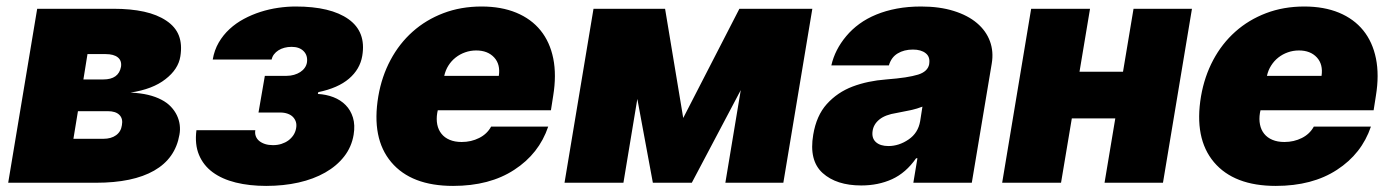

<svg xmlns="http://www.w3.org/2000/svg" viewBox="-20 -573 4364 602"><path d="M96.6 -545.5H335.2Q390.3 -545.5 431.6 -536.4Q473 -527.3 501.4 -508.2Q530.2 -489 540.8 -461.5Q551.5 -433.9 545.5 -396.3Q539.1 -355.8 498.6 -324.6Q458.8 -293.3 389.2 -282.7Q420.5 -281.2 444.2 -275.6Q468 -269.9 486.2 -260.3Q503.9 -251.1 515.8 -238.5Q527.7 -225.9 534.6 -211.5Q541.5 -197.1 543.5 -181.5Q545.5 -165.8 542.6 -150.6Q529.8 -76 463.2 -38Q396.7 0 281.2 0H5.7ZM210.2 -137.8H304Q328.5 -137.8 343.9 -149Q359.4 -160.2 362.2 -180.4Q366.1 -201 354.4 -212.7Q342.7 -224.4 318.2 -224.4H224.4ZM241.5 -323.9H304Q351.9 -323.9 359.4 -363.6Q362.2 -382.8 349.4 -393.1Q336.6 -403.4 311.1 -403.4H254.3Z M595.9 -164.8H780.5Q778.8 -154.8 782 -146.1Q785.2 -137.4 792.6 -131.2Q800.1 -125 811.1 -121.4Q822.1 -117.9 835.9 -117.9Q850.1 -117.9 862.4 -121.8Q874.6 -125.7 884.1 -132.6Q893.5 -139.6 899.9 -149.1Q906.2 -158.7 908.4 -170.5Q910.5 -181.8 907.7 -190.9Q904.8 -199.9 898.3 -206.5Q891.7 -213.1 881.6 -216.6Q871.4 -220.2 858.7 -220.2H790.5L810.4 -335.2H878.6Q891 -335.2 902 -338.4Q913 -341.6 921.5 -347.1Q930 -352.6 935.5 -360.4Q941.1 -368.3 942.5 -377.8Q945.3 -399.1 932 -412.6Q918.7 -426.1 894.2 -426.1Q882.5 -426.1 871.8 -423.3Q861.2 -420.5 852.8 -415.1Q844.5 -409.8 839 -402.5Q833.5 -395.2 831.7 -386.4H647Q652 -415.8 665.8 -439.6Q679.7 -463.4 699.8 -481.9Q719.8 -500.4 744.7 -513.7Q769.5 -527 796.7 -535.7Q823.9 -544.4 852.1 -548.5Q880.3 -552.6 907 -552.6Q1017 -552.6 1072.8 -512.8Q1128.6 -473 1115.8 -397.7Q1108.7 -355.8 1074.2 -326.3Q1039.8 -296.9 978 -284.1L976.6 -278.4Q1002.8 -277 1025.4 -268.3Q1047.9 -259.6 1063.7 -243.6Q1079.5 -227.6 1086.6 -204.4Q1093.8 -181.1 1088.8 -150.6Q1082.4 -112.2 1059.1 -82.4Q1035.9 -52.6 999.6 -32Q963.4 -11.4 916.2 -0.7Q869 9.9 814.6 9.9Q762.1 9.9 719.1 -0.7Q676.1 -11.4 646.8 -33Q617.5 -54.7 603.9 -87.5Q590.2 -120.4 595.9 -164.8Z M1166.2 -271.3Q1176.8 -333.1 1204.4 -384.8Q1231.9 -436.4 1273.8 -473.7Q1315.7 -511 1370.4 -531.8Q1425.1 -552.6 1490.1 -552.6Q1551.8 -552.6 1598.7 -533.2Q1645.6 -513.8 1674.9 -477.6Q1704.2 -441.4 1714.7 -389.6Q1725.1 -337.7 1714.5 -272.7L1707.4 -227.3H1352.6L1350.9 -218.8Q1347.7 -199.2 1351 -182.5Q1354.4 -165.8 1364.2 -153.6Q1373.9 -141.3 1389.9 -134.6Q1405.9 -127.8 1427.6 -127.8Q1457.4 -127.8 1482.2 -140.3Q1507.1 -152.7 1519.9 -176.1H1698.9Q1670.1 -90.9 1592.3 -40.5Q1515.3 9.9 1400.6 9.9Q1269.5 9.9 1206.7 -64.6Q1143.8 -139.2 1166.2 -271.3ZM1372.9 -335.2H1544Q1549.4 -371.1 1529.5 -392.8Q1509.2 -414.8 1473 -414.8Q1454.9 -414.8 1438.4 -408.9Q1421.9 -403.1 1408.6 -392.6Q1395.2 -382.1 1386 -367.5Q1376.8 -353 1372.9 -335.2Z M1840.9 -545.5H2065.3L2122.2 -203.1L2298.3 -545.5H2527L2436.1 0H2254.3L2302.6 -290.5L2149.1 0H2027L1978.3 -262.8L1934.7 0H1750Z M2529.8 -150.6Q2539.8 -210.6 2572.4 -246.8Q2605.8 -283.7 2653.4 -301.7Q2701 -319.6 2758.5 -323.9Q2794 -326.7 2818.4 -330.4Q2842.7 -334.2 2858.7 -339.1Q2889.2 -348.7 2893.5 -372.2V-373.6Q2896.7 -394.9 2882.3 -406.2Q2867.9 -417.6 2842.3 -417.6Q2814.6 -417.6 2794.6 -405.5Q2774.5 -393.5 2767 -367.9H2586.6Q2597.7 -417.3 2633.5 -459.9Q2651.3 -481.2 2674.7 -498.2Q2698.2 -515.3 2727.5 -527.3Q2756.7 -539.4 2791.9 -546Q2827.1 -552.6 2867.9 -552.6Q2926.1 -552.6 2970.3 -538.7Q3014.6 -524.9 3043.1 -500.7Q3071.7 -476.6 3083.8 -443.9Q3095.9 -411.2 3089.5 -373.6L3027 0H2843.7L2856.5 -76.7H2852.3Q2820.3 -30.9 2777 -11.2Q2733.7 8.5 2680.4 8.5Q2602.6 8.5 2559.3 -30.5Q2516 -69.6 2529.8 -150.6ZM2765.6 -115.1Q2798.7 -115.1 2828.8 -135.7Q2858.7 -155.9 2865.1 -193.2L2872.2 -238.6Q2856.2 -232.2 2835.4 -227.6Q2814.6 -223 2791.2 -218.8Q2755.7 -213.4 2737.2 -198.3Q2718.7 -183.2 2715.9 -161.9Q2712.7 -139.6 2726.4 -127.3Q2740.1 -115.1 2765.6 -115.1Z M3213.1 -545.5H3397.7L3364.7 -348H3501.1L3534.1 -545.5H3717.3L3626.4 0H3443.2L3476.9 -201.7H3340.6L3306.8 0H3122.2Z M3745.7 -271.3Q3756.4 -333.1 3783.9 -384.8Q3811.4 -436.4 3853.3 -473.7Q3895.2 -511 3949.9 -531.8Q4004.6 -552.6 4069.6 -552.6Q4131.4 -552.6 4178.3 -533.2Q4225.1 -513.8 4254.4 -477.6Q4283.7 -441.4 4294.2 -389.6Q4304.7 -337.7 4294 -272.7L4286.9 -227.3H3932.2L3930.4 -218.8Q3927.2 -199.2 3930.6 -182.5Q3933.9 -165.8 3943.7 -153.6Q3953.5 -141.3 3969.5 -134.6Q3985.4 -127.8 4007.1 -127.8Q4036.9 -127.8 4061.8 -140.3Q4086.6 -152.7 4099.4 -176.1H4278.4Q4249.6 -90.9 4171.9 -40.5Q4094.8 9.9 3980.1 9.9Q3849.1 9.9 3786.2 -64.6Q3723.4 -139.2 3745.7 -271.3ZM3952.4 -335.2H4123.6Q4128.9 -371.1 4109 -392.8Q4088.8 -414.8 4052.6 -414.8Q4034.4 -414.8 4017.9 -408.9Q4001.4 -403.1 3988.1 -392.6Q3974.8 -382.1 3965.6 -367.5Q3956.3 -353 3952.4 -335.2Z"/></svg>

Font: Inter P Black
Style: Italic
Weight: 900
Italic angle: -9.40001°
Designer: Rasmus Andersson
Foundry: rsms
Version: Version 3.018;git-588b23468